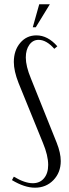

<svg xmlns="http://www.w3.org/2000/svg" viewBox="-20 -873 326 901"><path d="M147.9 -745.1H133.8L164.1 -853H213.9ZM206.1 -99.1Q206.1 -143.6 181.2 -203.1L66.9 -483.9Q44.9 -540 44.9 -582Q44.9 -636.2 74.7 -671.6Q104.5 -707 150.9 -707Q204.1 -707 249 -655.8L234.9 -644Q197.8 -686 161.1 -686Q134.3 -686 117.7 -662.8Q101.1 -639.6 101.1 -603Q101.1 -562.5 125 -504.9L246.1 -203.1Q265.1 -155.3 265.1 -117.2Q265.1 -63.5 230.7 -27.8Q196.3 7.8 144 7.8Q95.2 7.8 36.1 -27.8L44.9 -43.9Q96.2 -13.2 133.8 -13.2Q167 -13.2 186.5 -36.4Q206.1 -59.6 206.1 -99.1Z"/></svg>

Font: Moniqa Narrow Heading
Style: Regular
Weight: 400
Width: 4
Designer: Rajesh Rajput
Foundry: Rajesh Rajput
Version: Version 1.000